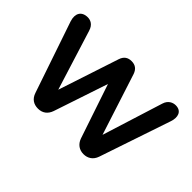

<svg xmlns="http://www.w3.org/2000/svg" viewBox="-91 -729 969 969"><g transform="rotate(45 393.5 -244.0)"><path d="M231 8C262 8 285 -8 296 -40L393 -330L491 -39C502 -8 526 8 556 8C585 8 610 -7 621 -39L750 -421C764 -461 753 -496 711 -496C693 -496 667 -487 657 -454L555 -129L449 -457C440 -483 423 -496 396 -496C370 -496 352 -484 343 -457L236 -132L136 -452C126 -487 102 -496 83 -496C40 -496 22 -465 36 -421L166 -39C177 -6 201 8 231 8Z"/></g></svg>

Font: SN Pro Medium
Style: Regular
Weight: 500
Designer: Tobias Whetton
Foundry: Supernotes
Version: Version 1.003;Glyphs 3.3 (3324)